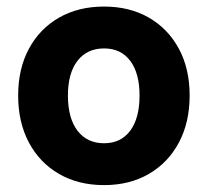

<svg xmlns="http://www.w3.org/2000/svg" viewBox="-20 -536 618 571"><path d="M34 -252Q34 -331.5 66 -391Q98 -450.5 155.5 -483.5Q213 -516.5 289.5 -516.5Q365.5 -516.5 422.8 -483.5Q480 -450.5 512 -391Q544 -331.5 544 -252Q544 -172 512 -112Q480 -52 422.8 -18.8Q365.5 14.5 289.5 14.5Q213 14.5 155.5 -18.8Q98 -52 66 -112Q34 -172 34 -252ZM395 -252Q395 -318.5 367.2 -355.2Q339.5 -392 289.5 -392Q239 -392 210.5 -355.2Q182 -318.5 182 -252Q182 -184.5 210.5 -147.2Q239 -110 289.5 -110Q339.5 -110 367.2 -147.2Q395 -184.5 395 -252Z"/></svg>

Font: Overused Grotesk
Style: Bold
Weight: 710
Version: Version 0.004